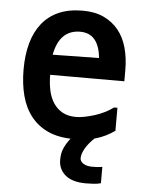

<svg xmlns="http://www.w3.org/2000/svg" viewBox="-52 -579 604 797"><g transform="rotate(5 250.0 -180.5)"><path d="M258 -449Q172 -449 152 -344L345 -347Q335 -449 258 -449ZM261 -537Q312 -537 349 -519.5Q386 -502 410.5 -471.5Q435 -441 446.5 -398.5Q458 -356 458 -307V-260H149Q149 -225 155.5 -195Q162 -165 176.5 -143Q191 -121 214 -108Q237 -95 271 -95Q287 -95 307 -99Q327 -103 348 -109.5Q369 -116 389 -126Q409 -136 425 -148H439V-52Q402 -26 362.5 -14.5Q323 -3 269 -3Q207 -3 163.5 -22.5Q120 -42 91.5 -78Q63 -114 50 -163.5Q37 -213 37 -273Q37 -334 50.5 -382.5Q64 -431 91.5 -465.5Q119 -500 161 -518.5Q203 -537 261 -537ZM398 170Q384 174 367 175Q350 176 336 176Q279 176 250 151.5Q221 127 221 88Q221 76 223 63Q225 50 232 35Q239 20 251.5 3Q264 -14 284 -34H359V-16Q331 10 318 33Q305 56 305 74Q305 87 319 96Q333 105 356 105Q361 105 373 104.5Q385 104 398 102Z"/></g></svg>

Font: D2Coding ligature
Style: Bold
Weight: 700
Monospace: yes
Designer: Yong-Rak Park; Jeong-Hwan Yoon; Sang-Min Lee;
Foundry: NHN Corporation
Version: Version 1.3.2; Build 20180524